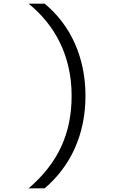

<svg xmlns="http://www.w3.org/2000/svg" viewBox="-20 -770 680 1040"><path d="M222 -750H135C276 -636 368 -469 368 -251C368 -46 294 114 135 250H222C363 130 443 -42 443 -251C443 -464 359 -637 222 -750Z"/></svg>

Font: altertype_V2
Style: Regular
Weight: 400
Designer: Simon Renaud
Version: Version 2.001;Glyphs 3.1.2 (3151)